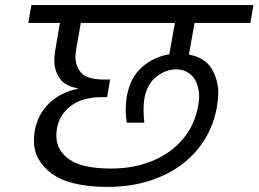

<svg xmlns="http://www.w3.org/2000/svg" viewBox="-20 -760 1014 753"><path d="M743 -670 721 -546Q784 -534 810 -490.5Q836 -447 836 -397Q836 -371 831 -342Q814 -245 755 -174Q696 -103 605 -65Q514 -27 403 -27Q255 -27 184 -78.5Q113 -130 113 -208Q113 -226 116 -246Q129 -315 175.5 -357.5Q222 -400 284 -411L285 -414Q235 -422 214 -453Q193 -484 193 -522Q193 -542 197 -565L215 -670H91L103 -740H974L962 -670ZM666 -670H297L279 -568Q276 -552 276 -537Q276 -501 298.5 -474.5Q321 -448 390 -448H412L400 -379H380Q302 -379 257 -344Q212 -309 203 -254Q201 -240 201 -227Q201 -171 251.5 -135Q302 -99 416 -99Q504 -99 576.5 -128.5Q649 -158 696 -213Q743 -268 757 -344Q761 -364 761 -382Q761 -404 753 -429.5Q745 -455 723 -471.5Q701 -488 672 -488Q630 -488 593 -459Q556 -430 546 -372Q543 -354 543 -330Q543 -307 546 -279H477Q473 -304 473 -329Q473 -355 477 -380Q490 -455 536 -496Q582 -537 644 -547Z"/></svg>

Font: Fz Poppins
Style: Italic
Weight: 400
Italic angle: -10°
Designer: Ninad Kale (Devanagari), Jonny Pinhorn (Latin)
Foundry: Indian Type Foundry
Version: Vit hóa bi Vntype.Com & FontZin.Com